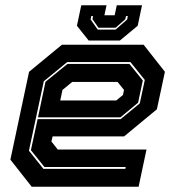

<svg xmlns="http://www.w3.org/2000/svg" viewBox="-20 -710 666 730"><path d="M526 -540 607 -437 576.5 -294.5 452 -191.5H180L175.5 -172L199.5 -141.5H537L507 0H100.5L19.5 -103L90.5 -437L215.5 -540ZM472 -467 523 -404 505 -319.5 438 -264H124.5L153 -399L236.5 -467ZM476 -474H235.5L146.5 -401L90 -137L145 -68H456.5L458 -75H149L97.5 -139L123 -257H438.5L511.5 -317L530.5 -406ZM427 -398.5H254.5L217.5 -368L209 -328H422L447.5 -349L451.5 -368ZM317 -556 272.5 -612 289 -690H385L377 -652H416L424 -690H520L503.5 -612L436 -556ZM351.5 -597.5H419.5L463.5 -636L466 -649H459L456.5 -637L419.5 -604.5H354.5L331.5 -637L334 -649H327L324.5 -636Z"/></svg>

Font: Tourney ExtraBold
Style: Italic
Weight: 800
Italic angle: -12°
Version: Version 1.015